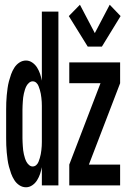

<svg xmlns="http://www.w3.org/2000/svg" viewBox="-20 -784 540 812"><path d="M351 -587 271 -716 318 -764 381 -644 444 -764 490 -716 411 -587ZM90 8Q75 8 62 -0.5Q49 -9 40.5 -22.5Q32 -36 27 -50Q22 -64 18 -79Q14 -94 12 -109Q10 -124 8.5 -139Q7 -154 6.5 -169.5Q6 -185 6 -200V-320Q6 -335 6.5 -350.5Q7 -366 8.5 -381Q10 -396 12 -411Q14 -426 18 -441Q22 -456 27 -470Q32 -484 40.5 -497.5Q49 -511 62 -519.5Q75 -528 90 -528Q104 -528 116.5 -519.5Q129 -511 137 -498Q145 -485 149.5 -471.5Q154 -458 157 -443V-735H227V0H157V-77Q154 -62 149.5 -48.5Q145 -35 137 -22Q129 -9 116.5 -0.5Q104 8 90 8ZM273 0V-88L405 -432H273V-520H488V-432L356 -88H488V0ZM118 -80Q127 -80 133.5 -86Q140 -92 143 -100Q146 -108 148.5 -116Q151 -124 152.5 -132.5Q154 -141 155 -149.5Q156 -158 156.5 -166.5Q157 -175 157 -183.5Q157 -192 157 -200V-320Q157 -328 157 -336.5Q157 -345 156.5 -353.5Q156 -362 155 -370.5Q154 -379 152.5 -387.5Q151 -396 148.5 -404Q146 -412 143 -420Q140 -428 133.5 -434Q127 -440 118 -440Q110 -440 103 -434Q96 -428 92 -420.5Q88 -413 85.5 -405Q83 -397 81 -388.5Q79 -380 78 -371.5Q77 -363 76.5 -354.5Q76 -346 75.5 -337.5Q75 -329 75 -320V-200Q75 -191 75.5 -182.5Q76 -174 76.5 -165.5Q77 -157 78 -148.5Q79 -140 81 -131.5Q83 -123 85.5 -115Q88 -107 92 -99.5Q96 -92 103 -86Q110 -80 118 -80Z"/></svg>

Font: Iosevka SS04 Semibold
Style: Regular
Weight: 600
Monospace: yes
Designer: Belleve Invis
Foundry: Belleve Invis
Version: Version 19.0.0; ttfautohint (v1.8.4)